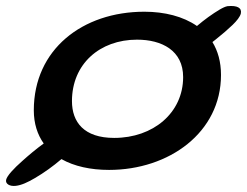

<svg xmlns="http://www.w3.org/2000/svg" viewBox="-86 -543 822 639"><path d="M-33.5 75.5C-15 73.5 6 64 30.5 49.5C60.5 32 91 10 118.5 -13.5C161 10.5 215.5 22.5 277 22.5C476.5 22.5 649.5 -102 649.5 -293.5C649.5 -337.5 639 -373.5 621 -403C625 -406 629 -409 633 -412.5C651 -426.5 673.5 -446 688 -460C702.5 -474 713 -487.5 715.5 -498C719.5 -517 703.5 -525.5 671.5 -522.5C658 -520.5 634.5 -505.5 607 -486C594.5 -477 582 -467 569.5 -456.5C523.5 -488.5 461.5 -504 394.5 -504C188 -504 26.5 -378 26.5 -176C26.5 -132 38.5 -95 59.5 -65.5C34 -47 9 -26 -11.5 -7.5C-40.5 18 -62.5 42 -65.5 55C-69 68.5 -54 78 -33.5 75.5ZM294 -84C193.5 -84 153.5 -136.5 153.5 -206.5C153.5 -330 246 -411 370 -411C452.5 -411 523.5 -375 523.5 -286.5C523.5 -167.5 424 -84 294 -84Z"/></svg>

Font: Gluten
Style: Italic
Weight: 400
Italic angle: -13°
Designer: Tyler Finck
Foundry: Etcetera Type Company
Version: Version 0.920